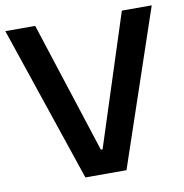

<svg xmlns="http://www.w3.org/2000/svg" viewBox="-79 -772 813 847"><g transform="rotate(-10 328.0 -348.5)"><path d="M235.8 0 0 -696.8H133.8L324.2 -108.9H332L522 -696.8H655.8L419.9 0Z"/></g></svg>

Font: Doppio One
Style: Regular
Weight: 400
Designer: Szymon Celej
Foundry: Szymon Celej
Version: Version 1.002